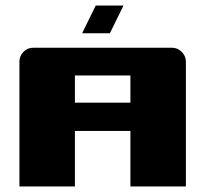

<svg xmlns="http://www.w3.org/2000/svg" viewBox="-20 -672 740 692"><path d="M50 -450Q50 -470 64.5 -485Q79 -500 100 -500H600Q620 -500 635 -485Q650 -470 650 -450V0H450V-200H250V0H50ZM450 -302V-400H250V-302ZM325 -652H425L376 -552H276Z"/></svg>

Font: Tokeely Brookings
Style: Regular
Weight: 400
Designer: Peter Wiegel
Foundry: Peter Wiegel
Version: Version 2.001